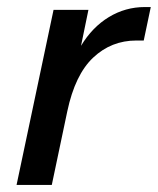

<svg xmlns="http://www.w3.org/2000/svg" viewBox="-20 -525 448 545"><path d="M27 0 132 -497H231L210 -395Q242 -448 289 -476.5Q336 -505 391 -505H408L388 -410H367Q296 -410 244.5 -361.5Q193 -313 171 -209L127 0Z"/></svg>

Font: Wix Madefor Text Medium
Style: Italic
Weight: 500
Italic angle: -12°
Designer: Dalton Maag Ltd
Foundry: Dalton Maag Ltd
Version: Version 3.100